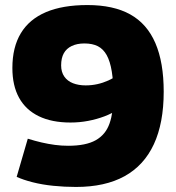

<svg xmlns="http://www.w3.org/2000/svg" viewBox="-20 -730 697 760"><path d="M281 10Q235 10 191 5.5Q147 1 109.5 -8.5Q72 -18 46 -30L90 -181Q119 -172 145 -166Q171 -160 197 -156.5Q223 -153 250 -153Q320 -153 359 -175Q398 -197 413.5 -241Q429 -285 429 -350Q429 -407 422.5 -447Q416 -487 402.5 -511.5Q389 -536 367.5 -547Q346 -558 314 -558Q285 -558 264 -548Q243 -538 232.5 -519Q222 -500 222 -471Q222 -445 234.5 -427Q247 -409 269 -400.5Q291 -392 319 -392Q343 -392 365.5 -397Q388 -402 409 -411.5Q430 -421 449 -434L447 -297Q424 -281 393.5 -269.5Q363 -258 329 -251.5Q295 -245 259 -245Q185 -245 133.5 -270Q82 -295 55.5 -343Q29 -391 29 -461Q29 -543 62.5 -598.5Q96 -654 162 -682Q228 -710 326 -710Q429 -710 495.5 -673Q562 -636 595 -559.5Q628 -483 628 -367Q628 -243 589 -159Q550 -75 473 -32.5Q396 10 281 10Z"/></svg>

Font: Georama ExtraBold
Style: Regular
Weight: 800
Designer: Jean-Baptiste Levee
Foundry: Production Type
Version: Version 1.001